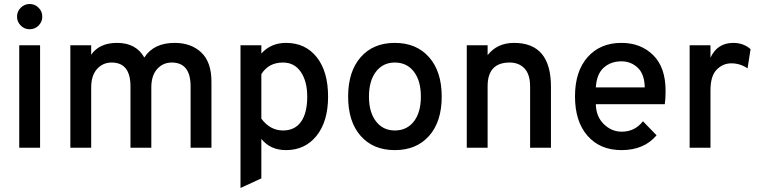

<svg xmlns="http://www.w3.org/2000/svg" viewBox="-20 -737 3790 958"><path d="M172.5 -609.5Q154 -591 128 -591Q102 -591 83.5 -609.5Q65 -628 65 -654Q65 -680 83.5 -698.5Q102 -717 128 -717Q154 -717 172.5 -698.5Q191 -680 191 -654Q191 -628 172.5 -609.5ZM76 0V-511H180V0Z M931 0V-306Q931 -425 837 -425Q793 -425 764 -392.5Q735 -360 735 -301V0H631V-306Q631 -425 537 -425Q493 -425 464 -392.5Q435 -360 435 -301V0H331V-511H435V-464Q476 -523 564 -523Q659 -523 700 -450Q747 -523 851 -523Q934 -523 984.5 -475Q1035 -427 1035 -330V0Z M1407 12Q1329 12 1284 -44V153L1180 201V-511H1284V-470Q1332 -523 1407 -523Q1504 -523 1560.5 -451.5Q1617 -380 1617 -255Q1617 -131 1559.5 -59.5Q1502 12 1407 12ZM1392 -86Q1451 -86 1482 -129.5Q1513 -173 1513 -255Q1513 -331 1481 -378Q1449 -425 1392 -425Q1320 -425 1284 -367V-145Q1328 -86 1392 -86Z M2121 -59Q2058 12 1950 12Q1842 12 1779.5 -59Q1717 -130 1717 -255Q1717 -380 1779.5 -451.5Q1842 -523 1950 -523Q2058 -523 2121 -451.5Q2184 -380 2184 -255Q2184 -130 2121 -59ZM1950 -86Q2010 -86 2045 -131Q2080 -176 2080 -255Q2080 -334 2045 -379.5Q2010 -425 1950 -425Q1891 -425 1856 -379.5Q1821 -334 1821 -255Q1821 -177 1856 -131.5Q1891 -86 1950 -86Z M2625 0V-305Q2625 -366 2597 -395.5Q2569 -425 2523 -425Q2413 -425 2413 -307V0H2309V-511H2413V-462Q2461 -523 2545 -523Q2729 -523 2729 -305V0Z M3081 12Q2974 12 2911.5 -59.5Q2849 -131 2849 -256Q2849 -381 2912 -452Q2975 -523 3081 -523Q3177 -523 3239 -462Q3301 -401 3301 -284Q3301 -241 3297 -217H2953Q2954 -156 2992.5 -118Q3031 -80 3082 -80Q3148 -80 3188 -132L3256 -62Q3194 12 3081 12ZM2953 -301H3197Q3196 -367 3162 -399Q3128 -431 3081 -431Q3028 -431 2992.5 -399.5Q2957 -368 2953 -301Z M3421 0V-511H3525V-449Q3559 -523 3639 -523Q3689 -523 3725 -492L3710 -396Q3673 -421 3629 -421Q3587 -421 3556 -389.5Q3525 -358 3525 -287V0Z"/></svg>

Font: Overpass Light
Style: Bold
Weight: 600
Designer: Delve Withrington, Thomas Jockin
Foundry: Delve Fonts
Version: Version 3.000;DELV;Overpass